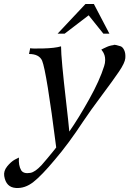

<svg xmlns="http://www.w3.org/2000/svg" viewBox="-107 -708 642 953"><path d="M515 -419Q513 -396 483.5 -352.5Q454 -309 397.5 -233.5Q341 -158 307 -107Q232 7 165 85Q100 163 58.5 195.5Q17 228 -28 225Q-77 222 -86 166Q-90 141 -71.5 118Q-53 95 -33 84L-13 74Q-16 113 -2 137Q10 156 44 150Q67 146 99 112Q111 98 129 77Q147 56 159 40.5Q171 25 172 24Q124 -353 102 -407Q87 -440 37 -440L43 -469Q48 -466 107 -467.5Q166 -469 196 -478Q196 -447 202.5 -377.5Q209 -308 221 -204Q233 -100 237 -55Q283 -121 335.5 -215Q388 -309 410 -380Q415 -395 415 -409.5Q415 -424 412 -433Q409 -442 405 -449Q401 -456 398 -459L396 -462L400 -464Q403 -466 409 -468.5Q415 -471 422 -474.5Q429 -478 438 -480.5Q447 -483 456 -484Q459 -487 469.5 -484.5Q480 -482 491 -478.5Q502 -475 509.5 -459Q517 -443 515 -419ZM436 -541H406L333 -632L214 -541H179L317 -688H359Z"/></svg>

Font: GFS Artemisia
Style: Italic
Weight: 400
Italic angle: -12°
Designer: Takis Katsoulidis and George D. Matthiopoulos
Foundry: George Matthiopoulos and Takis Katsoulidis
Version: Version 1.0